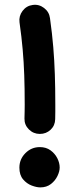

<svg xmlns="http://www.w3.org/2000/svg" viewBox="-20 -750 330 812"><path d="M118.2 -729Q144.5 -732.9 166.3 -716.3Q188 -699.7 191.4 -673.3Q200.7 -606.9 205.3 -550.5Q210 -494.1 211.9 -436.5Q213.9 -378.9 213.9 -307.6Q213.9 -293.5 213.9 -277.8Q213.9 -262.2 213.4 -246.1Q212.9 -219.2 194.1 -201.4Q175.3 -183.6 148.4 -183.6Q121.6 -183.6 102.3 -202.6Q83 -221.7 83.5 -248.5Q84 -263.2 84.2 -278.3Q84.5 -293.5 84.5 -307.6Q84.5 -377.4 82.5 -432.6Q80.6 -487.8 75.9 -540.8Q71.3 -593.8 62.5 -655.8Q59.1 -682.1 75.4 -703.9Q91.8 -725.6 118.2 -729ZM232.4 -41.5Q232.4 -25.4 223.1 -5.9Q213.9 13.7 195.6 28.1Q177.2 42.5 150.4 42.5Q134.8 42.5 114 34.7Q93.3 26.9 77.6 8.5Q62 -9.8 62 -41Q62 -76.7 87.4 -102.3Q112.8 -127.9 148.4 -127.9Q174.8 -127.9 193.6 -114.3Q212.4 -100.6 222.4 -80.8Q232.4 -61 232.4 -41.5Z"/></svg>

Font: Mikhak Bold
Style: Regular
Weight: 700
Designer: Amin Abedi
Version: Version 3.3